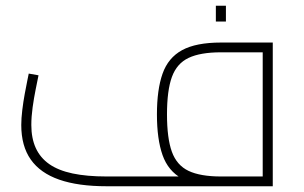

<svg xmlns="http://www.w3.org/2000/svg" viewBox="-20 -648 1059 668"><path d="M351 0Q252 0 186 -23Q120 -46 87 -93Q54 -140 54 -213Q54 -236 57.5 -265Q61 -294 66 -321Q71 -348 75 -367.5Q79 -387 80 -392L114 -386Q110 -366 104 -336.5Q98 -307 93.5 -274.5Q89 -242 89 -213Q89 -167 104.5 -133Q120 -99 151.5 -77Q183 -55 232.5 -44.5Q282 -34 351 -34H919L894 -10V-480L909 -466H749Q677 -466 636 -446.5Q595 -427 578 -380Q561 -333 561 -250Q561 -167 578 -120Q595 -73 636 -53.5Q677 -34 749 -34V0Q662 0 613.5 -26.5Q565 -53 545.5 -108.5Q526 -164 526 -250Q526 -336 545.5 -391.5Q565 -447 613.5 -473.5Q662 -500 749 -500H929V0ZM731 -573V-628H766V-573Z"/></svg>

Font: Cairo Play ExtraLight
Style: Regular
Weight: 250
Version: Version 3.119